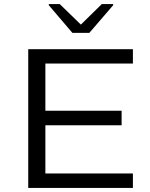

<svg xmlns="http://www.w3.org/2000/svg" viewBox="-20 -932 746 952"><path d="M120 0V-688H639V-617H205V-383H583V-311H205V-72H639V0ZM339 -769 222 -906V-912H276L381 -810L485 -912H541V-906L423 -769Z"/></svg>

Font: Saira Expanded
Style: Regular
Weight: 400
Width: 7
Designer: Hector Gatti with collaboration of the Omnibus-Type team
Foundry: Omnibus-Type
Version: Version 1.100; ttfautohint (v1.8.3)